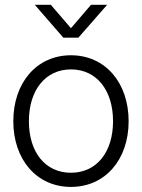

<svg xmlns="http://www.w3.org/2000/svg" viewBox="-20 -751 578 782"><path d="M269 10.3C408.7 10.3 503.9 -101.1 503.9 -257.3C503.9 -414.1 408.7 -525.9 269 -525.9C129.4 -525.9 34.2 -414.1 34.2 -257.3C34.2 -101.1 129.4 10.3 269 10.3ZM269 -47.4C164.1 -47.4 97.7 -131.3 97.7 -257.3C97.7 -383.3 164.6 -468.3 269 -468.3C373.5 -468.3 440.4 -383.3 440.4 -257.3C440.4 -131.8 374 -47.4 269 -47.4ZM187 -731.4H122.1V-731L237.8 -597.7H299.3L416 -731V-731.4H350.6L269 -636.2Z"/></svg>

Font: Raveo Display Display Light
Style: Regular
Weight: 300
Designer: Jakub Foglar, Rasmus Andersson (Inter)
Foundry: Jakubfoglar.com
Version: Version 1.100;Glyphs 3.2.3 (3260)